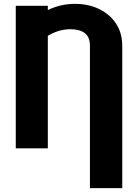

<svg xmlns="http://www.w3.org/2000/svg" viewBox="-20 -757 704 980"><path d="M604 203.1H439V-522.9Q439.5 -566.9 413.3 -587.4Q387.2 -607.9 339.4 -607.9Q280.3 -607.9 224.1 -574.2V0H60.5V-727.5H224.1V-705.6Q289.6 -737.3 362.8 -737.3Q430.7 -737.3 485.4 -711.2Q540 -685.1 572 -637Q604 -588.9 604 -522.9Z"/></svg>

Font: Inter Display ExtraBold
Style: Regular
Weight: 800
Designer: Rasmus Andersson
Foundry: rsms
Version: Version 4.000;git-a52131595